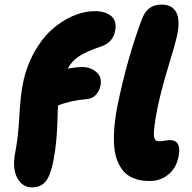

<svg xmlns="http://www.w3.org/2000/svg" viewBox="-20 -768 839 839"><path d="M634.8 22.9Q615.2 22.9 598.4 20.5Q581.5 18.1 561.5 9.8Q541.5 1.5 526.6 -12.5Q511.7 -26.4 499 -51.5Q486.3 -76.7 481.2 -110.1Q476.1 -143.6 478.5 -193.6Q481 -243.7 493.2 -305.2Q536.6 -517.1 600.1 -684.1Q612.8 -717.8 633.8 -732.9Q654.8 -748 687 -748Q731.9 -748 750 -714.4Q768.1 -680.7 753.9 -612.8Q747.1 -580.6 714.8 -474.6Q682.6 -368.7 666 -285.2Q658.7 -247.6 655.5 -221.4Q652.3 -195.3 652.3 -181.6Q652.3 -168 656.5 -160.9Q660.6 -153.8 664.6 -152.3Q668.5 -150.9 675.8 -150.9Q686 -150.9 700.4 -153.3Q714.8 -155.8 721.2 -155.8Q775.4 -155.8 759.8 -82Q750 -33.2 715.3 -5.1Q680.7 22.9 634.8 22.9ZM119.1 50.8Q77.6 50.8 55.2 9Q32.7 -32.7 46.9 -104Q59.6 -168.9 64.5 -259.3Q69.3 -349.6 80.1 -402.8Q94.7 -476.1 128.2 -537.1Q161.6 -598.1 204.8 -637.2Q248 -676.3 297.4 -697.8Q346.7 -719.2 395 -719.2Q440.4 -719.2 466.1 -697.8Q491.7 -676.3 482.9 -631.8Q473.6 -583 421.9 -564.9Q358.9 -543.9 326.4 -522.9Q293.9 -502 275.9 -467.8Q313 -475.1 340.8 -475.1Q375.5 -475.1 401.1 -452.9Q426.8 -430.7 418.9 -393.1Q414.1 -369.6 398.7 -353.3Q383.3 -336.9 359.9 -335Q288.1 -329.1 233.9 -307.1Q231.9 -286.6 231 -243.2Q230 -199.7 226.1 -155.5Q222.2 -111.3 212.9 -63Q199.7 2 178.2 26.4Q156.7 50.8 119.1 50.8Z"/></svg>

Font: Shantell Sans Bouncy
Style: Italic
Weight: 800
Italic angle: -11.31°
Designer: Stephen Nixon, Anya Danilova, Shantell Martin
Foundry: Arrow Type
Version: Version 1.006;[9816181b4]